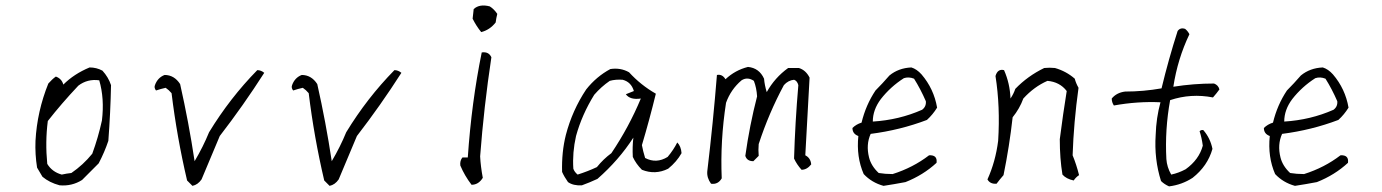

<svg xmlns="http://www.w3.org/2000/svg" viewBox="-20 -701 5040 700"><path d="M210.9 -392.6Q250 -431.6 306.6 -455.1Q332 -455.1 353.5 -443.4Q375 -419.9 384.8 -390.6Q382.8 -291 375 -187.5Q361.3 -146.5 339.8 -105.5Q308.6 -74.2 279.3 -44.9Q242.2 -21.5 197.3 -25.4Q160.2 -35.2 134.8 -56.6Q125 -74.2 115.2 -89.8Q107.4 -138.7 109.4 -187.5Q115.2 -294.9 156.2 -396.5Q169.9 -412.1 183.6 -421.9Q205.1 -414.1 210.9 -392.6ZM341.8 -408.2Q298.8 -414.1 265.6 -388.7Q203.1 -322.3 154.3 -259.8Q144.5 -183.6 152.3 -103.5Q169.9 -74.2 205.1 -64.5Q222.7 -68.4 240.2 -70.3Q283.2 -99.6 316.4 -140.6Q337.9 -199.2 351.6 -261.7Q361.3 -341.8 341.8 -408.2Z M742.2 -218.8Q818.4 -343.8 918 -445.3Q931.6 -445.3 943.4 -435.5Q867.2 -316.4 781.2 -205.1Q748 -127 714.8 -46.9Q701.2 -27.3 681.6 -23.4Q671.9 -33.2 662.1 -43Q625 -201.2 605.5 -361.3Q595.7 -373 584 -380.9Q566.4 -377 548.8 -371.1Q541 -380.9 544.9 -390.6Q554.7 -418 580.1 -427.7Q615.2 -427.7 636.7 -394.5Q668 -255.9 689.5 -113.3Q720.7 -166 742.2 -218.8Z M1242.2 -218.8Q1318.4 -343.8 1418 -445.3Q1431.6 -445.3 1443.4 -435.5Q1367.2 -316.4 1281.2 -205.1Q1248 -127 1214.8 -46.9Q1201.2 -27.3 1181.6 -23.4Q1171.9 -33.2 1162.1 -43Q1125 -201.2 1105.5 -361.3Q1095.7 -373 1084 -380.9Q1066.4 -377 1048.8 -371.1Q1041 -380.9 1044.9 -390.6Q1054.7 -418 1080.1 -427.7Q1115.2 -427.7 1136.7 -394.5Q1168 -255.9 1189.5 -113.3Q1220.7 -166 1242.2 -218.8Z M1685.5 -127Q1699.2 -328.1 1736.3 -509.8Q1761.7 -513.7 1771.5 -492.2Q1744.1 -310.5 1730.5 -130.9Q1732.4 -93.8 1740.2 -52.7Q1724.6 -27.3 1699.2 -27.3Q1673.8 -60.5 1658.2 -97.7Q1656.2 -115.2 1666 -127Q1675.8 -127 1685.5 -127ZM1707 -668Q1728.5 -687.5 1765.6 -677.7Q1781.2 -668 1793 -650.4Q1789.1 -634.8 1787.1 -619.1Q1765.6 -591.8 1734.4 -584Q1716.8 -605.5 1703.1 -632.8Q1705.1 -650.4 1707 -668Z M2205.1 -449.2Q2242.2 -455.1 2273.4 -437.5Q2316.4 -390.6 2371.1 -359.4Q2347.7 -263.7 2320.3 -171.9Q2324.2 -150.4 2332 -125Q2373 -103.5 2414.1 -128.9Q2435.5 -154.3 2449.2 -181.6Q2462.9 -168 2464.8 -142.6Q2447.3 -111.3 2416 -85.9Q2369.1 -62.5 2320.3 -82Q2298.8 -103.5 2287.1 -128.9Q2285.2 -166 2289.1 -199.2Q2236.3 -117.2 2158.2 -48.8Q2128.9 -35.2 2101.6 -25.4Q2070.3 -23.4 2050.8 -37.1Q2037.1 -56.6 2029.3 -74.2Q2027.3 -146.5 2043 -209Q2066.4 -298.8 2117.2 -375Q2154.3 -421.9 2205.1 -449.2ZM2250 -410.2Q2224.6 -412.1 2203.1 -406.2Q2171.9 -384.8 2146.5 -355.5Q2101.6 -283.2 2080.1 -205.1Q2066.4 -144.5 2070.3 -85.9Q2074.2 -74.2 2085.9 -64.5Q2123 -76.2 2156.2 -91.8Q2179.7 -121.1 2209 -142.6Q2273.4 -238.3 2316.4 -341.8Q2277.3 -335.9 2261.7 -357.4Q2275.4 -363.3 2291 -369.1Q2281.2 -402.3 2250 -410.2Z M2625 -412.1Q2660.2 -445.3 2707 -457Q2748 -453.1 2765.6 -414.1Q2767.6 -390.6 2775.4 -365.2Q2804.7 -418 2853.5 -453.1Q2871.1 -453.1 2892.6 -453.1Q2918 -445.3 2931.6 -418Q2923.8 -273.4 2916 -134.8Q2935.5 -125 2937.5 -101.6Q2921.9 -82 2902.3 -82Q2884.8 -101.6 2875 -123Q2878.9 -253.9 2890.6 -390.6Q2886.7 -406.2 2875 -410.2Q2853.5 -408.2 2837.9 -390.6Q2783.2 -289.1 2746.1 -175.8Q2744.1 -154.3 2746.1 -132.8Q2736.3 -123 2726.6 -113.3Q2703.1 -113.3 2697.3 -132.8Q2712.9 -244.1 2740.2 -349.6Q2738.3 -380.9 2728.5 -406.2Q2705.1 -421.9 2683.6 -408.2Q2644.5 -375 2627 -326.2Q2605.5 -187.5 2611.3 -50.8Q2597.7 -27.3 2572.3 -31.2Q2556.6 -52.7 2558.6 -76.2Q2580.1 -255.9 2593.8 -427.7Q2613.3 -431.6 2625 -412.1Z M3222.7 -425.8Q3255.9 -453.1 3302.7 -455.1Q3322.3 -449.2 3339.8 -429.7Q3384.8 -377 3396.5 -308.6Q3380.9 -283.2 3359.4 -263.7Q3261.7 -226.6 3154.3 -212.9Q3136.7 -173.8 3148.4 -127Q3156.2 -95.7 3183.6 -70.3Q3207 -66.4 3234.4 -66.4Q3308.6 -89.8 3367.2 -134.8Q3398.4 -136.7 3394.5 -107.4Q3345.7 -62.5 3281.2 -37.1Q3240.2 -29.3 3201.2 -23.4Q3158.2 -35.2 3128.9 -66.4Q3101.6 -128.9 3109.4 -205.1Q3087.9 -212.9 3087.9 -234.4Q3101.6 -248 3121.1 -253.9Q3136.7 -318.4 3171.9 -371.1Q3197.3 -396.5 3222.7 -425.8ZM3312.5 -414.1Q3293 -421.9 3275.4 -416Q3226.6 -384.8 3191.4 -339.8Q3162.1 -300.8 3162.1 -257.8Q3257.8 -263.7 3341.8 -300.8Q3357.4 -312.5 3355.5 -332Q3335.9 -377 3312.5 -414.1Z M3787.1 -453.1Q3806.6 -455.1 3826.2 -453.1Q3867.2 -441.4 3898.4 -414.1Q3902.3 -398.4 3912.1 -380.9Q3894.5 -253.9 3890.6 -134.8Q3904.3 -101.6 3914.1 -62.5Q3902.3 -54.7 3894.5 -43Q3867.2 -48.8 3853.5 -64.5Q3843.8 -123 3843.8 -193.4Q3855.5 -285.2 3869.1 -369.1Q3843.8 -402.3 3798.8 -406.2Q3750 -384.8 3710.9 -341.8Q3697.3 -304.7 3671.9 -273.4Q3660.2 -168 3638.7 -62.5Q3625 -46.9 3613.3 -31.2Q3589.8 -29.3 3580.1 -46.9Q3609.4 -111.3 3619.1 -187.5Q3627 -312.5 3609.4 -423.8Q3617.2 -451.2 3640.6 -445.3Q3662.1 -396.5 3664.1 -341.8Q3675.8 -359.4 3681.6 -377Q3726.6 -423.8 3787.1 -453.1Z M4273.4 -587.9Q4283.2 -601.6 4300.8 -595.7Q4310.5 -587.9 4316.4 -576.2Q4273.4 -486.3 4257.8 -384.8Q4332 -396.5 4406.2 -396.5Q4421.9 -390.6 4425.8 -375Q4416 -361.3 4402.3 -345.7Q4322.3 -361.3 4246.1 -335.9Q4226.6 -228.5 4232.4 -121.1Q4234.4 -91.8 4250 -64.5Q4277.3 -70.3 4302.7 -84Q4351.6 -119.1 4365.2 -169.9Q4361.3 -199.2 4353.5 -222.7Q4359.4 -228.5 4367.2 -226.6Q4392.6 -197.3 4400.4 -158.2Q4382.8 -95.7 4328.1 -52.7Q4289.1 -27.3 4242.2 -21.5Q4224.6 -29.3 4212.9 -41Q4187.5 -121.1 4193.4 -209Q4195.3 -271.5 4210.9 -328.1Q4127 -332 4041 -316.4Q4033.2 -328.1 4033.2 -341.8Q4050.8 -363.3 4082 -367.2Q4148.4 -367.2 4214.8 -378.9Q4240.2 -484.4 4273.4 -587.9Z M4722.7 -425.8Q4755.9 -453.1 4802.7 -455.1Q4822.3 -449.2 4839.8 -429.7Q4884.8 -377 4896.5 -308.6Q4880.9 -283.2 4859.4 -263.7Q4761.7 -226.6 4654.3 -212.9Q4636.7 -173.8 4648.4 -127Q4656.2 -95.7 4683.6 -70.3Q4707 -66.4 4734.4 -66.4Q4808.6 -89.8 4867.2 -134.8Q4898.4 -136.7 4894.5 -107.4Q4845.7 -62.5 4781.2 -37.1Q4740.2 -29.3 4701.2 -23.4Q4658.2 -35.2 4628.9 -66.4Q4601.6 -128.9 4609.4 -205.1Q4587.9 -212.9 4587.9 -234.4Q4601.6 -248 4621.1 -253.9Q4636.7 -318.4 4671.9 -371.1Q4697.3 -396.5 4722.7 -425.8ZM4812.5 -414.1Q4793 -421.9 4775.4 -416Q4726.6 -384.8 4691.4 -339.8Q4662.1 -300.8 4662.1 -257.8Q4757.8 -263.7 4841.8 -300.8Q4857.4 -312.5 4855.5 -332Q4835.9 -377 4812.5 -414.1Z"/></svg>

Font: BoLeHuaiShuti
Style: Regular
Weight: 400
Designer: Aston.linsen@gmail.com
Foundry: BoLe
Version: Version 1.00 June 15, 2016, initial release